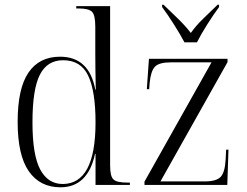

<svg xmlns="http://www.w3.org/2000/svg" viewBox="-20 -786 1049 816"><path d="M237 10Q150 10 102.5 -58Q55 -126 55 -268Q55 -410 101 -477.5Q147 -545 235 -545Q359 -545 385 -405H387Q386 -449 385.5 -491.5Q385 -534 385 -559V-672Q385 -722 371 -736Q357 -750 315 -750H304V-760H448V-83Q448 -37 462 -23.5Q476 -10 521 -10H532V0H386V-132H384Q353 10 237 10ZM247 -4Q386 -5 386 -266Q386 -398 355 -464Q324 -530 248 -530Q181 -530 149.5 -468.5Q118 -407 118 -266Q118 -127 151 -65.5Q184 -4 247 -4ZM594 0V-14L879 -521H706Q656 -521 638.5 -502.5Q621 -484 616 -434L614 -407H604L613 -536H947V-522L662 -15H850Q900 -15 918 -34.5Q936 -54 939 -108L941 -150H951L946 0ZM764 -606Q746 -640 719 -682.5Q692 -725 669 -756V-766H675Q704 -738 735.5 -707.5Q767 -677 791 -646Q813 -677 844 -707Q875 -737 905 -766H911V-756Q888 -725 861 -682.5Q834 -640 817 -606Z"/></svg>

Font: Noto Serif Display SemiCondensed Light
Style: Regular
Weight: 300
Width: 4
Designer: Monotype Design Team
Foundry: Monotype Imaging Inc.
Version: Version 2.009